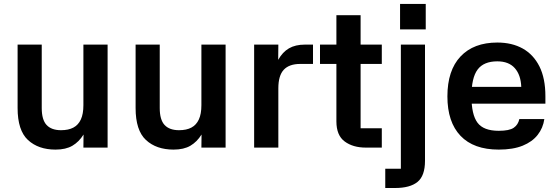

<svg xmlns="http://www.w3.org/2000/svg" viewBox="-20 -738 2785 960"><path d="M397 -515H518V0H397L397.7 -65.3Q375 -28.7 342 -9.3Q309 10 257.7 10Q171.7 10 119.8 -38Q68 -86 68 -197.7V-515H188.7L188.7 -198Q188.7 -139 213 -113Q237.3 -87 285.3 -87Q322.7 -87 347.2 -100.2Q371.7 -113.3 384.3 -140.8Q397 -168.3 397 -212.3Z M987 -515H1108V0H987L987.7 -65.3Q965 -28.7 932 -9.3Q899 10 847.7 10Q761.7 10 709.8 -38Q658 -86 658 -197.7V-515H778.7L778.7 -198Q778.7 -139 803 -113Q827.3 -87 875.3 -87Q912.7 -87 937.2 -100.2Q961.7 -113.3 974.3 -140.8Q987 -168.3 987 -212.3Z M1371.7 0H1250.7V-515H1371.7L1371 -438.7Q1392.7 -477.7 1424.8 -496.3Q1457 -515 1505 -515H1545V-418.3H1480.7Q1426 -418.3 1398.8 -389.2Q1371.7 -360 1371.7 -296.3Z M1889 -418.3H1783V-96.7H1889V0H1809.3Q1744.7 0 1703.3 -30.7Q1662 -61.3 1662 -131V-418.3H1580V-515H1662V-662H1783V-515H1889Z M2105 66Q2105 141 2067.7 171.5Q2030.3 202 1955.7 202H1906.3V105.7H1984.3V-515H2105ZM1980.3 -718.3H2108.7V-591H1980.3Z M2285 -303.7H2586.3Q2584 -363.7 2553.8 -397.5Q2523.7 -431.3 2466.7 -431.3Q2398.7 -431.3 2368 -390.2Q2337.3 -349 2337.3 -257Q2337.3 -165 2367.5 -124.5Q2397.7 -84 2473.7 -84Q2526.7 -84 2548.7 -99.2Q2570.7 -114.3 2576.7 -142.7H2701.7Q2695.3 -98 2668.3 -63.5Q2641.3 -29 2593.2 -9.5Q2545 10 2473.7 10Q2348.3 10 2282.7 -58.8Q2217 -127.7 2217 -256Q2217 -386 2282.7 -455.7Q2348.3 -525.3 2466.7 -525.3Q2540 -525.3 2593.7 -495.3Q2647.3 -465.3 2677.2 -405.8Q2707 -346.3 2707 -256.7V-219.7H2284Z"/></svg>

Font: Asta Sans Light
Style: Regular
Weight: 300
Designer: 42dot
Version: Version 1.000